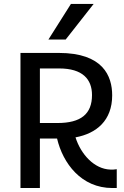

<svg xmlns="http://www.w3.org/2000/svg" viewBox="-20 -946 623 966"><path d="M567.4 0V-94.7C559.1 -92.8 543.5 -92.3 535.6 -92.8C454.1 -95.2 386.7 -169.9 359.9 -254.9C465.3 -274.4 544.4 -339.4 544.4 -466.3C544.4 -564 498 -679.7 275.9 -679.7H83V0H180.7V-249H267.1C296.4 -124.5 388.7 0 545.4 0ZM277.8 -601.6C396 -601.6 442.9 -546.9 442.9 -467.8C442.9 -372.1 386.7 -327.1 269.5 -327.1H180.7V-601.6ZM451.2 -926.3H336.9L223.6 -747.1H310.5Z"/></svg>

Font: Inder
Style: Regular
Weight: 400
Designer: Irina Smirnova
Foundry: Irina Smirnova
Version: Version 1.001